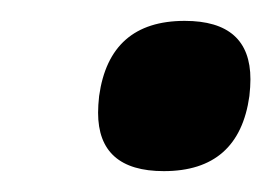

<svg xmlns="http://www.w3.org/2000/svg" viewBox="-20 -387 260 184"><path d="M157 -367Q220 -367 220 -311Q220 -304 219 -295Q209 -223 137 -223Q74 -223 74 -279Q74 -286 75 -295Q85 -367 157 -367Z"/></svg>

Font: Chau Philomene One
Style: Italic
Weight: 400
Designer: Vicente Lamonaca
Foundry: TipoType
Version: Version 1.002